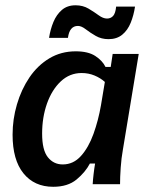

<svg xmlns="http://www.w3.org/2000/svg" viewBox="-20 -707 578 737"><path d="M184.2 10Q111.7 10 70 -41.7Q28.3 -93.3 28.3 -190Q28.3 -249.2 45 -306.2Q61.7 -363.3 92.9 -409.6Q124.2 -455.8 169.2 -482.9Q214.2 -510 270.8 -510Q318.3 -510 345.8 -492.1Q373.3 -474.2 385 -450H405L412.5 -500H512.5L451.7 -132.5Q445.8 -100 443.3 -63.3Q440.8 -26.7 440.8 0H335.8Q336.7 -16.7 339.2 -38.3Q341.7 -60 345 -79.2H325Q307.5 -45.8 273.8 -17.9Q240 10 184.2 10ZM220.8 -75.8Q261.7 -75.8 290.8 -108.3Q320 -140.8 338.8 -192.9Q357.5 -245 367.5 -302.5L382.5 -392.5Q365.8 -407.5 342.9 -417.1Q320 -426.7 293.3 -426.7Q247.5 -426.7 213.3 -394.6Q179.2 -362.5 160.4 -309.6Q141.7 -256.7 141.7 -194.2Q141.7 -130.8 163.8 -103.3Q185.8 -75.8 220.8 -75.8ZM168.3 -561.7Q173.3 -594.2 185 -622.5Q196.7 -650.8 217.5 -668.8Q238.3 -686.7 270 -686.7Q298.3 -686.7 320 -673.8Q341.7 -660.8 358.8 -648.3Q375.8 -635.8 390.8 -635.8Q405 -635.8 414.2 -645.8Q423.3 -655.8 425.8 -681.7H498.3Q493.3 -648.3 481.7 -619.6Q470 -590.8 449.2 -573.8Q428.3 -556.7 396.7 -556.7Q369.2 -556.7 347.5 -569.2Q325.8 -581.7 309.2 -594.6Q292.5 -607.5 279.2 -607.5Q246.7 -607.5 240.8 -561.7Z"/></svg>

Font: Familjen Grotesk Medium
Style: Italic
Weight: 500
Italic angle: -9.46201°
Designer: Anders Wikstroem, Jonas Baeckman, Matilda Gysing, Kristian Moeller
Foundry: Familjen STHLM AB
Version: Version 2.002; ttfautohint (v1.8.4.7-5d5b)